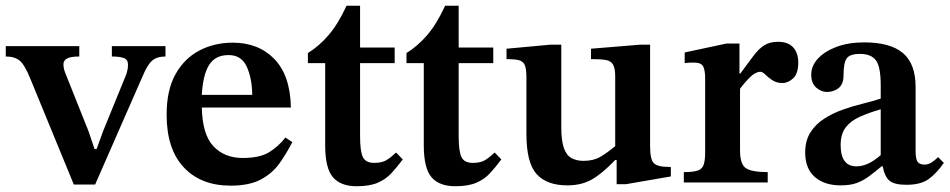

<svg xmlns="http://www.w3.org/2000/svg" viewBox="-38 -633 3294 666"><path d="M292 7H218L68 -358Q48 -408 30.5 -422.5Q13 -437 -18 -437V-473H237V-437Q207 -437 194.5 -430Q182 -423 182 -410Q182 -393 192 -371L269 -178L290 -116H297L320 -179L400 -375Q400 -376 403 -385.5Q406 -395 406 -409Q406 -426 392 -431.5Q378 -437 350 -437V-473H536V-437Q506 -437 489.5 -422.5Q473 -408 456 -367Z M762 11Q659 11 599.5 -52.5Q540 -116 540 -235Q540 -321 571 -376Q602 -431 654 -458Q706 -485 769 -485Q859 -485 914 -428Q969 -371 971 -260H662Q664 -166 702.5 -125.5Q741 -85 804 -85Q863 -85 895.5 -105Q928 -125 952 -156L976 -140Q956 -101 931.5 -66.5Q907 -32 867 -10.5Q827 11 762 11ZM662 -304H837Q836 -363 817.5 -402.5Q799 -442 755 -442Q709 -442 687.5 -408Q666 -374 662 -304Z M1336 -104 1359 -80Q1339 -53 1319.5 -32Q1300 -11 1272 1Q1244 13 1199 13Q1144 13 1117 -18Q1090 -49 1090 -129V-414H1030V-449Q1069 -473 1102 -511.5Q1135 -550 1164 -613H1211V-468H1331V-414H1211V-161Q1211 -107 1221 -87.5Q1231 -68 1260 -68Q1287 -68 1302.5 -77.5Q1318 -87 1336 -104Z M1678 -104 1701 -80Q1681 -53 1661.5 -32Q1642 -11 1614 1Q1586 13 1541 13Q1486 13 1459 -18Q1432 -49 1432 -129V-414H1372V-449Q1411 -473 1444 -511.5Q1477 -550 1506 -613H1553V-468H1673V-414H1553V-161Q1553 -107 1563 -87.5Q1573 -68 1602 -68Q1629 -68 1644.5 -77.5Q1660 -87 1678 -104Z M1930 10Q1859 10 1823.5 -29Q1788 -68 1788 -169V-365Q1788 -395 1782 -408Q1776 -421 1761 -424.5Q1746 -428 1719 -428V-464L1871 -478H1909V-192Q1909 -143 1918.5 -118Q1928 -93 1945.5 -84Q1963 -75 1986 -75Q2020 -75 2043.5 -88.5Q2067 -102 2096 -126V-368Q2096 -396 2088.5 -409Q2081 -422 2063 -425Q2045 -428 2012 -428V-464L2182 -478H2217V-126Q2217 -80 2230 -67Q2243 -54 2282 -54H2289V-21L2133 6H2101V-78H2096Q2051 -31 2015 -10.5Q1979 10 1930 10Z M2625 0H2334V-36Q2367 -36 2382.5 -41.5Q2398 -47 2403 -62Q2408 -77 2408 -105V-361Q2408 -388 2401.5 -402Q2395 -416 2368 -416Q2353 -416 2345 -415Q2337 -414 2337 -414V-451L2482 -482H2527V-378H2530Q2557 -414 2575 -438.5Q2593 -463 2612.5 -475.5Q2632 -488 2661 -488Q2696 -488 2713.5 -468.5Q2731 -449 2731 -416Q2731 -378 2713.5 -361.5Q2696 -345 2676 -345Q2656 -345 2641.5 -354.5Q2627 -364 2617 -374Q2607 -384 2600 -384Q2583 -384 2564.5 -366Q2546 -348 2529 -325V-111Q2529 -63 2549.5 -49.5Q2570 -36 2625 -36Z M2878 10Q2822 10 2788.5 -19Q2755 -48 2755 -104Q2755 -145 2773 -173.5Q2791 -202 2820.5 -221Q2850 -240 2885 -252.5Q2920 -265 2955 -273.5Q2990 -282 3017 -291V-337Q3017 -401 3000.5 -423.5Q2984 -446 2945 -446Q2910 -446 2899 -430.5Q2888 -415 2888 -372Q2888 -341 2871 -327.5Q2854 -314 2830 -314Q2811 -314 2793.5 -329Q2776 -344 2776 -374Q2776 -404 2798.5 -429Q2821 -454 2862.5 -470Q2904 -486 2960 -486Q3050 -486 3094 -449Q3138 -412 3138 -331V-110Q3138 -80 3145.5 -71Q3153 -62 3169 -62Q3182 -62 3193.5 -69.5Q3205 -77 3216 -88L3236 -68Q3211 -32 3183.5 -12Q3156 8 3106 8Q3063 8 3046.5 -7Q3030 -22 3024 -56H3020Q2996 -36 2976.5 -21.5Q2957 -7 2934.5 1.5Q2912 10 2878 10ZM3017 -95V-254Q2976 -242 2944.5 -228Q2913 -214 2895.5 -191Q2878 -168 2878 -130Q2878 -56 2933 -56Q2973 -56 3017 -95Z"/></svg>

Font: STIX Two Text SemiBold
Style: Regular
Weight: 600
Designer: Ross Mills, John Hudson & Paul Hanslow, Tiro Typeworks Ltd; with prior portions MicroPress Inc., and Coen Hoffman.
Foundry: Tiro Typeworks Ltd
Version: Version 2.13 b171